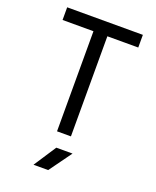

<svg xmlns="http://www.w3.org/2000/svg" viewBox="-173 -829 947 1168"><g transform="rotate(20 300.0 -245.0)"><path d="M255 0V-648H55V-730H545V-648H345V0ZM190 240 285 95H390L285 240Z"/></g></svg>

Font: JetBrainsMonoNL NFM
Style: Regular
Weight: 400
Monospace: yes
Designer: Philipp Nurullin, Konstantin Bulenkov
Foundry: JetBrains
Version: Version 2.304; ttfautohint (v1.8.4.7-5d5b);Nerd Fonts 3.3.0